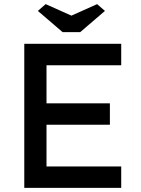

<svg xmlns="http://www.w3.org/2000/svg" viewBox="-20 -913 684 933"><path d="M98 0V-700H569V-596H206V-411H514V-307H206V-104H569V0ZM164 -860 202 -893 327 -837 452 -893 490 -860 370 -757H284Z"/></svg>

Font: Easer Grotesk
Style: Regular
Weight: 400
Designer: Boardeaser, Bonnie Shaver-Troup, Thomas Jockin
Foundry: Lexend
Version: Version 1.008;Glyphs 3.1.2 (3151)